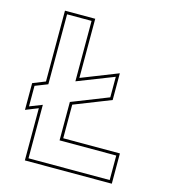

<svg xmlns="http://www.w3.org/2000/svg" viewBox="-106 -784 761 867"><g transform="rotate(15 275.0 -350.0)"><path d="M90.5 0V-244L32 -220.5V-345.5L90.5 -369V-700H232V-423.5L403 -491V-366L232 -298.5V-141.5H497V0ZM104 -13.5H483.5V-128H218.5V-307.5L389.5 -375V-471L218.5 -404V-686.5H104V-359.5L45.5 -336.5V-240.5L104 -263.5Z"/></g></svg>

Font: Tourney Thin Thin
Style: Regular
Weight: 250
Version: Version 1.015